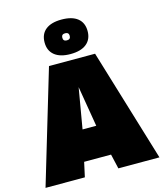

<svg xmlns="http://www.w3.org/2000/svg" viewBox="-135 -1051 984 1151"><g transform="rotate(-15 356.5 -475.0)"><path d="M3 0 212 -700H498L710 0H455L434 -91H267L247 0ZM308 -281H393L351 -532ZM356 -736Q292 -736 257.5 -764Q223 -792 223 -843Q223 -895 257.5 -922.5Q292 -950 356 -950Q421 -950 455.5 -922.5Q490 -895 490 -843Q490 -792 455.5 -764Q421 -736 356 -736ZM356 -821Q379 -821 379 -843Q379 -865 356 -865Q333 -865 333 -843Q333 -821 356 -821Z"/></g></svg>

Font: Georama Black
Style: Regular
Weight: 900
Designer: Jean-Baptiste Levee
Foundry: Production Type
Version: Version 1.001